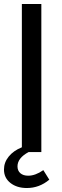

<svg xmlns="http://www.w3.org/2000/svg" viewBox="-27 -765 311 966"><path d="M-7 88Q-7 52 17 22.5Q41 -7 83 -24V-745H181V0H117Q61 30 61 72Q61 94 75.5 106.5Q90 119 115 119Q151 119 191 91L221 139Q171 181 108 181Q58 181 25.5 155.5Q-7 130 -7 88Z"/></svg>

Font: Eudoxus Sans Medium
Style: Regular
Weight: 500
Designer: Stijn de Vries
Foundry: tokotype
Version: Version 2.005